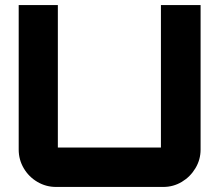

<svg xmlns="http://www.w3.org/2000/svg" viewBox="-20 -740 868 760"><path d="M202 0Q162 0 128 -20Q94 -40 74 -74Q54 -108 54 -148V-720H209V-156Q209 -156 209 -156Q209 -156 209 -156H617Q617 -156 617 -156Q617 -156 617 -156V-720H774V-148Q774 -108 753.5 -74Q733 -40 699.5 -20Q666 0 626 0H202Z"/></svg>

Font: Orbitron Black
Style: Regular
Weight: 900
Designer: Matt McInerney
Foundry: The League of Moveable Type
Version: Version 2.001